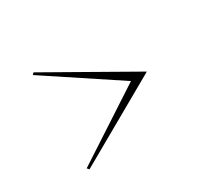

<svg xmlns="http://www.w3.org/2000/svg" viewBox="-89 -643 747 686"><g transform="rotate(-30 284.5 -300.0)"><path d="M107 -500 459 -300 107 -100 100 -108 393 -299 100 -493Z"/></g></svg>

Font: Italiana
Style: Regular
Weight: 400
Designer: Santiago Orozco
Foundry: Santiago Orozco
Version: Version 001.001